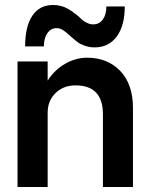

<svg xmlns="http://www.w3.org/2000/svg" viewBox="-20 -745 598 765"><path d="M190.9 -725.1Q198.7 -725.1 205.8 -724.4Q212.9 -723.6 220 -721.7Q227.1 -719.7 232.2 -718.3Q237.3 -716.8 244.1 -713.1Q251 -709.5 254.2 -708Q257.3 -706.5 264.4 -701.4Q271.5 -696.3 273.2 -695.1Q274.9 -693.8 282.5 -688Q290 -682.1 291 -681.2Q302.7 -669.9 309.6 -664.3Q316.4 -658.7 327.9 -653.3Q339.4 -647.9 351.1 -647.9Q375.5 -647.9 389.6 -667.2Q403.8 -686.5 403.8 -719.2H477.1Q477.1 -642.6 445.1 -599.4Q413.1 -556.2 356.9 -556.2Q336.9 -556.2 318.8 -562.5Q300.8 -568.8 291 -575.9Q281.2 -583 267.1 -595.2Q264.2 -597.7 255.4 -605.7Q246.6 -613.8 242.7 -616.7Q238.8 -619.6 231.7 -624.5Q224.6 -629.4 218.3 -631.1Q211.9 -632.8 205.1 -632.8Q182.6 -632.8 168.7 -612.8Q154.8 -592.8 154.8 -560.1H80.1Q80.1 -639.6 108.9 -682.4Q137.7 -725.1 190.9 -725.1ZM390.1 -290Q390.1 -404.8 280.8 -404.8Q232.9 -404.8 201.4 -374.3Q169.9 -343.8 169.9 -295.9V0H49.8V-500H169.9V-423.8Q197.3 -466.8 239.7 -491Q282.2 -515.1 327.1 -515.1Q408.7 -515.1 459.2 -462.2Q509.8 -409.2 509.8 -314.9V0H390.1Z"/></svg>

Font: Overused Grotesk SemiBold
Style: Regular
Weight: 600
Version: Version 0.002